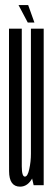

<svg xmlns="http://www.w3.org/2000/svg" viewBox="-20 -710 206 736"><path d="M109 0H147.5V-600H98.5V-45.5ZM63.5 -600H14.5V-206.5Q14.5 -113.5 14.8 -54Q15 5.5 57 5.5Q87 5.5 105 -29Q123 -63.5 123 -106.5L98.5 -120.5Q98.5 -90.5 92.2 -61.8Q86 -33 75.5 -33Q63.5 -33 63.5 -72.5Q63.5 -112 63.5 -203ZM86.5 -623.5H112L88 -690.5H51Z"/></svg>

Font: Anybody UltraCondensed Light
Style: Regular
Weight: 300
Width: 1
Version: Version 1.113;gftools[0.9.25]